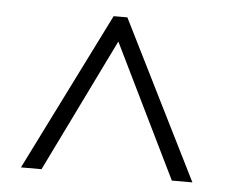

<svg xmlns="http://www.w3.org/2000/svg" viewBox="-39 -760 593 502"><g transform="rotate(5 257.5 -509.5)"><path d="M33 -302 240 -717H276L483 -302H429L258 -652L87 -302Z"/></g></svg>

Font: Noto Sans Lao SemiCondensed Light
Style: Regular
Weight: 300
Width: 4
Designer: Monotype Design Team
Foundry: Monotype Imaging Inc.
Version: Version 2.003; ttfautohint (v1.8.4.7-5d5b)